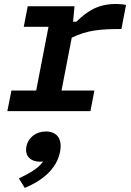

<svg xmlns="http://www.w3.org/2000/svg" viewBox="-20 -559 660 966"><path d="M355 -527.5H119.5L99.5 -424H224L162 -103.5H37.5L17 0H435L455 -103.5H289.5L341 -369.5C419.5 -407.5 485.5 -413 591 -413L614 -534C599 -537.5 583.5 -539 564 -539C478 -539 423.5 -508 364 -449.5H347.5ZM181.5 254.5C186.5 254.5 191.5 254 196.5 253.5C171 291 124.5 314.5 75 338.5L104.5 386.5C183 354.5 264.5 296.5 282 205.5C296 135 262 102.5 211 102.5C163 102.5 122.5 131 113 178C103.5 225.5 133.5 254.5 181.5 254.5Z"/></svg>

Font: Monaspace Neon SemiBold
Style: Italic
Weight: 600
Italic angle: -11°
Designer: Riley Cran & the Lettermatic Team
Foundry: Lettermatic
Version: Version 1.200 (Monaspace Neon)